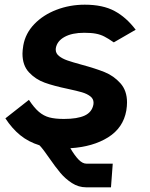

<svg xmlns="http://www.w3.org/2000/svg" viewBox="-20 -603 640 820"><path d="M253 -95Q310.5 -95 341.8 -109.5Q373 -124 379 -157Q379.5 -159.5 379.5 -164.5Q379.5 -181 365.5 -191.8Q351.5 -202.5 330.2 -208.8Q309 -215 269.5 -223.5Q209.5 -236 170.8 -250Q132 -264 104 -293.8Q76 -323.5 76 -374Q76 -387 79.5 -409Q88.5 -460.5 126.5 -500Q164.5 -539.5 221.2 -561.2Q278 -583 342 -583Q419 -583 469.2 -556Q519.5 -529 559.5 -476L466 -422Q441.5 -439 425.2 -447.2Q409 -455.5 389.5 -459.2Q370 -463 339.5 -463Q288 -463 256 -445.5Q224 -428 218.5 -398Q218 -395.5 218 -391Q218 -375 232 -363.8Q246 -352.5 267.5 -345Q289 -337.5 327.5 -327Q388.5 -310.5 427.2 -294.8Q466 -279 494.2 -247.5Q522.5 -216 522.5 -165.5Q522.5 -150 519.5 -131Q506.5 -57 441.8 -16.5Q377 24 280.5 30Q299 61.5 315.8 78.8Q332.5 96 349.5 96H461.5L454 197H348Q315.5 197 287.2 178.8Q259 160.5 238 135.5Q217 110.5 190 71.5Q179 55.5 168 40.8Q157 26 148.5 17.5Q101.5 3 66.5 -25.5Q31.5 -54 3 -97.5L103.5 -176.5Q125.5 -143 146 -125.5Q166.5 -108 191 -101.5Q215.5 -95 253 -95Z"/></svg>

Font: JuliaMono Black
Style: Italic
Weight: 900
Italic angle: -9°
Monospace: yes
Designer: cormullion
Foundry: corm
Version: Version 0.057; ttfautohint (v1.8.4)